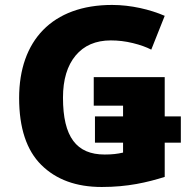

<svg xmlns="http://www.w3.org/2000/svg" viewBox="-20 -744 764 774"><path d="M390.1 9.8C495.6 9.8 573.2 -8.8 644 -30.8V-168.9H709V-274.9H644V-433.1H357.9V-317.9H476.1V-274.9H362.8V-168.9H476.1V-128.9C453.1 -123.5 431.2 -121.1 401.9 -121.1C288.6 -121.1 233.9 -191.4 233.9 -350.1C233.9 -422.9 251 -479.5 284.7 -520C318.4 -560.5 365.7 -581.1 426.8 -581.1C456.5 -581.1 485.8 -577.6 515.6 -570.3C545.4 -563 569.8 -554.2 589.8 -543.9L644 -680.2C585.4 -705.6 507.8 -724.1 432.1 -724.1C190.4 -724.1 57.1 -580.1 57.1 -349.1C57.1 -228.5 86.9 -138.2 146.5 -79.1C206.1 -20 287.1 9.8 390.1 9.8Z"/></svg>

Font: Noto Reveo Sans
Style: Regular
Weight: 800
Designer: Monotype Design Team
Foundry: Monotype Imaging Inc.
Version: Version 2.007